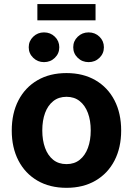

<svg xmlns="http://www.w3.org/2000/svg" viewBox="-20 -902 646 933"><path d="M303.2 10.7Q221.7 10.7 161.9 -24.2Q102.1 -59.1 69.6 -121.8Q37.1 -184.6 37.1 -267.6Q37.1 -351.6 69.6 -414.3Q102.1 -477.1 161.9 -512Q221.7 -546.9 303.2 -546.9Q384.3 -546.9 444.1 -512Q503.9 -477.1 536.4 -414.3Q568.8 -351.6 568.8 -267.6Q568.8 -184.6 536.4 -121.8Q503.9 -59.1 444.1 -24.2Q384.3 10.7 303.2 10.7ZM303.2 -104.5Q341.3 -104.5 367.4 -125.5Q393.6 -146.5 407.2 -183.3Q420.9 -220.2 420.9 -268.1Q420.9 -316.4 407.2 -353Q393.6 -389.6 367.4 -410.6Q341.3 -431.6 303.2 -431.6Q265.1 -431.6 238.8 -410.6Q212.4 -389.6 199 -353Q185.5 -316.4 185.5 -268.1Q185.5 -220.2 199 -183.3Q212.4 -146.5 238.5 -125.5Q264.6 -104.5 303.2 -104.5ZM410.6 -600.1Q379.4 -600.1 357.7 -621.1Q335.9 -642.1 335.9 -672.4Q335.9 -702.6 357.7 -723.6Q379.4 -744.6 410.6 -744.6Q441.9 -744.6 463.4 -723.6Q484.9 -702.6 484.9 -672.4Q484.9 -642.1 463.4 -621.1Q441.9 -600.1 410.6 -600.1ZM193.8 -600.1Q163.1 -600.1 141.4 -621.1Q119.6 -642.1 119.6 -672.4Q119.6 -702.6 141.4 -723.6Q163.1 -744.6 193.8 -744.6Q225.1 -744.6 246.6 -723.6Q268.1 -702.6 268.1 -672.4Q268.1 -642.1 246.6 -621.1Q225.1 -600.1 193.8 -600.1ZM444.3 -882.3V-803.2H161.6V-882.3Z"/></svg>

Font: Inter 18pt
Style: Bold
Weight: 700
Designer: Rasmus Andersson
Foundry: rsms
Version: Version 4.001;git-66647c0bb